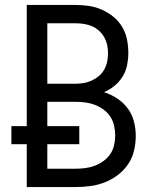

<svg xmlns="http://www.w3.org/2000/svg" viewBox="-20 -755 640 775"><path d="M88 0V-173H26V-246H88V-735H285Q312 -735 339 -731Q366 -727 391 -716Q416 -705 437.5 -687.5Q459 -670 473 -646.5Q487 -623 492.5 -596Q498 -569 498 -541Q498 -517 493 -492Q488 -467 475 -446Q462 -425 442.5 -409Q423 -393 400 -383Q428 -374 453 -357.5Q478 -341 495.5 -317.5Q513 -294 520.5 -265Q528 -236 528 -207Q528 -177 521 -147Q514 -117 497 -92Q480 -67 455.5 -48.5Q431 -30 403 -19Q375 -8 345 -4Q315 0 285 0ZM171 -417H285Q302 -417 318.5 -420Q335 -423 350.5 -430Q366 -437 379 -448Q392 -459 400.5 -474Q409 -489 412.5 -506Q416 -523 416 -540Q416 -557 412.5 -573.5Q409 -590 400.5 -605Q392 -620 379 -631.5Q366 -643 350.5 -649.5Q335 -656 318.5 -658.5Q302 -661 285 -661H171ZM285 -74Q305 -74 324.5 -76.5Q344 -79 362.5 -86Q381 -93 397.5 -105Q414 -117 425 -133Q436 -149 440.5 -169Q445 -189 445 -209Q445 -228 440.5 -248Q436 -268 425 -284.5Q414 -301 397.5 -313Q381 -325 362.5 -332Q344 -339 324.5 -341.5Q305 -344 285 -344H171V-246H300V-173H171V-74Z"/></svg>

Font: Zed Mono Extended
Style: Regular
Weight: 400
Width: 7
Monospace: yes
Designer: Belleve Invis
Foundry: Belleve Invis
Version: Version 1.0.0; ttfautohint (v1.8.4)